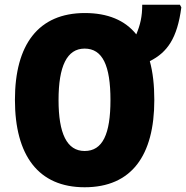

<svg xmlns="http://www.w3.org/2000/svg" viewBox="-20 -780 785 810"><path d="M631 -358C631 -420 625 -475 612 -522C686 -559 728 -619 745 -749L739 -760H580C580 -710 572 -676 555 -635C507 -695 434 -725 338 -725C142 -725 43 -592 43 -359C43 -124 142 10 337 10C535 10 631 -124 631 -358ZM227 -358C227 -500 262 -575 337 -575C413 -575 446 -503 446 -358C446 -214 413 -143 337 -143C262 -143 227 -217 227 -358Z"/></svg>

Font: Noto Sans Condensed Black
Style: Regular
Weight: 900
Width: 3
Designer: Monotype Design Team
Foundry: Monotype Imaging Inc.
Version: Version 2.013